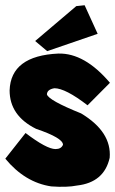

<svg xmlns="http://www.w3.org/2000/svg" viewBox="-40 -714 444 741"><path d="M185.5 -507.3Q286.6 -509.8 384.3 -394.5L297.9 -307.6Q212.4 -373.5 169.9 -373.5Q141.6 -368.7 141.1 -349.6Q147.9 -326.7 272.9 -276.4Q391.6 -205.1 383.3 -105Q361.8 -9.8 257.3 2Q218.8 9.8 157.7 5.4Q56.2 -9.8 -19.5 -101.6L58.6 -200.7Q140.1 -138.7 174.3 -138.7Q196.3 -138.7 203.1 -155.3Q203.1 -181.6 99.1 -216.8Q-2.9 -267.6 -2.9 -365.2Q1.5 -499 185.5 -507.3ZM254.4 -690.4 286.6 -693.8 336.9 -583.5 142.1 -516.6 95.7 -555.7Z"/></svg>

Font: Lapsus Pro (theguybrush.com)
Style: Bold
Weight: 700
Designer: Jose Roses
Version: Version 1.00 February 9, 2018, initial release